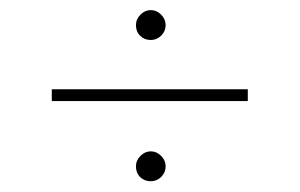

<svg xmlns="http://www.w3.org/2000/svg" viewBox="-20 -440 582 373"><path d="M244.1 -391.1Q244.1 -402.8 252.9 -411.6Q261.7 -420.4 272.9 -420.4Q284.2 -420.4 293 -411.6Q301.8 -402.8 301.8 -391.1Q301.8 -379.4 293.2 -370.8Q284.7 -362.3 272.9 -362.3Q260.7 -362.3 252.4 -370.4Q244.1 -378.4 244.1 -391.1ZM80.6 -243.7V-266.6H461.4V-243.7ZM244.1 -116.7Q244.1 -128.4 252.9 -137.2Q261.7 -146 272.9 -146Q284.2 -146 293 -137.2Q301.8 -128.4 301.8 -116.7Q301.8 -105 293.2 -96.4Q284.7 -87.9 272.9 -87.9Q260.7 -87.9 252.4 -95.9Q244.1 -104 244.1 -116.7Z"/></svg>

Font: Vazirmatn UI Thin
Style: Regular
Weight: 100
Designer: Saber Rastikerdar
Foundry: Saber Rastikerdar
Version: Version 33.003